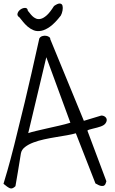

<svg xmlns="http://www.w3.org/2000/svg" viewBox="-21 -1052 659 1099"><path d="M-1 0Q5.9 -22.5 21 -74.2Q36.1 -126 60.5 -222.2Q85 -318.4 120.6 -466.8Q156.2 -615.2 204.1 -832Q210 -841.8 220.7 -845.2Q231.4 -848.6 242.2 -847.2Q252.9 -845.7 260.3 -840.3Q267.6 -835 266.6 -828.1L459 -360.4L558.6 -390.6Q571.3 -390.6 580.1 -383.8Q588.9 -377 589.8 -367.2Q590.8 -357.4 583 -346.2Q575.2 -335 555.7 -328.1Q547.9 -325.2 535.2 -321.8Q522.5 -318.4 509.8 -315.4Q497.1 -312.5 488.3 -309.6Q479.5 -306.6 479.5 -303.7L587.9 -14.6Q585.9 -9.8 584 -2.4Q582 4.9 576.2 9.3Q570.3 13.7 558.6 12.2Q546.9 10.7 525.4 -2L413.1 -289.1Q392.6 -283.2 362.3 -277.8Q332 -272.5 298.8 -267.1Q265.6 -261.7 231.9 -254.4Q198.2 -247.1 169.9 -236.3Q141.6 -225.6 122.1 -210.4Q102.5 -195.3 98.6 -173.8Q96.7 -160.2 91.3 -128.9Q85.9 -97.7 81.1 -66.4Q75.2 -29.3 67.4 13.7Q49.8 31.2 35.6 25.4Q21.5 19.5 -1 0ZM244.1 -724.6 140.6 -290Q157.2 -295.9 186.5 -302.7Q215.8 -309.6 250 -317.4Q284.2 -325.2 318.8 -333Q353.5 -340.8 381.8 -349.6ZM138.7 -989.3Q142.6 -986.3 148.9 -977.5Q155.3 -968.8 164.1 -960Q172.9 -951.2 185.1 -945.8Q197.3 -940.4 212.9 -944.3Q228.5 -948.2 247.1 -964.8Q265.6 -981.4 288.1 -1017.6Q310.5 -1033.2 322.3 -1031.7Q334 -1030.3 336.9 -1019Q339.8 -1007.8 336.9 -991.7Q334 -975.6 327.1 -962.9Q293.9 -919.9 266.1 -899.9Q238.3 -879.9 214.4 -875.5Q190.4 -871.1 171.4 -878.9Q152.3 -886.7 137.2 -899.9Q122.1 -913.1 110.4 -927.7Q98.6 -942.4 90.8 -952.1Q75.2 -961.9 79.6 -975.6Q84 -989.3 96.7 -998Q109.4 -1006.8 123 -1006.8Q136.7 -1006.8 138.7 -989.3Z"/></svg>

Font: Shadows Into Light Two
Style: Regular
Weight: 400
Designer: Kimberly Geswein
Foundry: Kimberly Geswein
Version: Version 1.003 2012